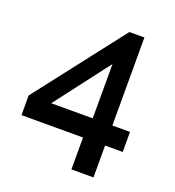

<svg xmlns="http://www.w3.org/2000/svg" viewBox="-128 -672 820 900"><g transform="rotate(20 282.0 -222.0)"><path d="M329 127V-32H22V-130L364 -571H439V-132H527V-32H439V127ZM134 -132H341V-403Z"/></g></svg>

Font: Raleway SemiBold
Style: Regular
Weight: 600
Designer: Matt McInerney, Pablo Impallari, Rodrigo Fuenzalida
Foundry: Matt McInerney, Pablo Impallari, Rodrigo Fuenzalida
Version: Version 4.026